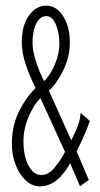

<svg xmlns="http://www.w3.org/2000/svg" viewBox="-20 -649 353 679"><path d="M263 10 228 -72Q207 -33 180 -11.5Q153 10 121 10Q94 10 71.5 -10.5Q49 -31 35.5 -65.5Q22 -100 22 -141Q22 -204 47 -254.5Q72 -305 106 -338Q84 -381 70.5 -422.5Q57 -464 57 -498Q57 -560 82.5 -594.5Q108 -629 143 -629Q180 -629 203.5 -591.5Q227 -554 227 -498Q227 -449 204.5 -402Q182 -355 153 -328L232 -153Q248 -184 255.5 -204.5Q263 -225 264 -241Q264 -247 266 -249L298 -221Q287 -191 276 -166.5Q265 -142 251 -114L294 -13ZM136 -362Q157 -382 173.5 -420Q190 -458 190 -494Q190 -533 177.5 -562.5Q165 -592 144 -592Q122 -592 108.5 -566Q95 -540 95 -497Q95 -473 105.5 -437Q116 -401 136 -362ZM126 -30Q151 -30 172.5 -55.5Q194 -81 210 -112L123 -302Q99 -278 81 -235.5Q63 -193 63 -150Q63 -96 81 -63Q99 -30 126 -30Z"/></svg>

Font: Inconsolata ExtraCondensed Light
Style: Regular
Weight: 300
Width: 2
Monospace: yes
Designer: Raph Levien, Cyreal, Brenton Simpson
Foundry: Raph Levien, Cyreal, Google
Version: Version 3.100; ttfautohint (v1.8.4.7-5d5b)